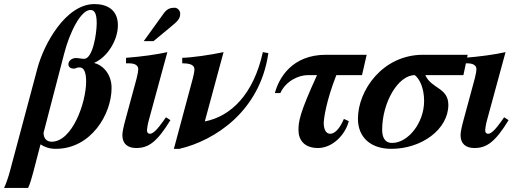

<svg xmlns="http://www.w3.org/2000/svg" viewBox="-99 -718 2558 943"><path d="M216 -454C242 -556 297 -669 345 -669C362 -669 376 -658 376 -604C376 -554 357 -429 314 -429C300 -429 287 -433 275 -433C253 -433 237 -419 237 -402C237 -392 244 -381 264 -381C275 -381 275 -387 292 -387C315 -387 324 -359 324 -318C324 -212 255 -22 155 -22C130 -22 115 -38 115 -66ZM-50 122C-56 146 -71 190 -79 205H39C47 190 58 153 64 129L100 -9C118 3 142 13 175 13C348 13 449 -157 449 -286C449 -363 396 -402 365 -408V-410C427 -437 480 -519 480 -594C480 -673 423 -698 365 -698C223 -698 116 -500 85 -383Z M716 -142 702 -122C675 -84 653 -61 638 -61C630 -61 623 -65 623 -77C623 -86 627 -111 632 -128L723 -462C669 -450 598 -440 520 -434V-407H534C564 -407 580 -397 580 -378C580 -370 578 -357 572 -333L517 -130C507 -94 502 -68 502 -54C502 -11 529 9 570 9C630 9 672 -20 738 -128ZM607 -516H655L736 -583C771 -612 786 -624 786 -651C786 -667 772 -680 759 -680C739 -680 722 -676 705 -652Z M1192 -462C1146 -253 1034 -147 909 -122H907L999 -462C935 -448 841 -435 796 -434V-407C835 -407 856 -399 856 -377C856 -369 852 -347 848 -333L755 13H782C954 -27 1178 -170 1219 -457Z M1702 -449H1502C1336 -449 1271 -336 1251 -261H1278C1305 -321 1369 -349 1412 -349H1458C1372 -161 1367 -121 1367 -79C1367 -31 1395 9 1463 9C1533 9 1597 -55 1614 -123L1590 -134C1565 -75 1539 -61 1523 -61C1500 -61 1491 -86 1491 -114C1491 -132 1502 -220 1553 -349H1679Z M1984 -222C1984 -114 1905 -16 1827 -16C1783 -16 1778 -57 1778 -81C1778 -214 1856 -349 1938 -349C1960 -333 1984 -288 1984 -222ZM2198 -449H1979C1780 -449 1659 -274 1659 -135C1659 -43 1722 13 1823 13C1972 13 2103 -83 2103 -203C2103 -288 2019 -282 1990 -349H2177Z M2377 -142 2363 -122C2336 -84 2314 -61 2299 -61C2291 -61 2284 -65 2284 -77C2284 -86 2288 -111 2293 -128L2384 -462C2330 -450 2259 -440 2181 -434V-407H2195C2225 -407 2241 -397 2241 -378C2241 -370 2239 -357 2233 -333L2178 -130C2168 -94 2163 -68 2163 -54C2163 -11 2190 9 2231 9C2291 9 2333 -20 2399 -128Z"/></svg>

Font: XITS
Style: Bold Italic
Weight: 700
Italic angle: -16.33°
Designer: MicroPress Inc., with final additions and corrections provided by Coen Hoffman, Elsevier (retired)
Version: Version 1.302